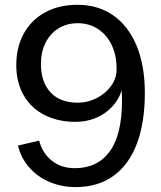

<svg xmlns="http://www.w3.org/2000/svg" viewBox="-20 -770 673 802"><path d="M303.5 -750Q389.5 -750 453 -705.8Q516.5 -661.5 550.8 -578.5Q585 -495.5 585 -381.5Q585 -257.5 551.5 -169.2Q518 -81 453.2 -34.8Q388.5 11.5 295.5 11.5Q238 11.5 187.8 -9.5Q137.5 -30.5 102.8 -69.8Q68 -109 55 -162L143.5 -182.5Q157 -130.5 196.2 -99Q235.5 -67.5 292.5 -67.5Q387 -67.5 438.2 -137.2Q489.5 -207 489.5 -349.5Q489.5 -377.5 488.5 -392.5Q476 -353.5 448 -323.8Q420 -294 380.8 -277.5Q341.5 -261 295.5 -261Q222.5 -261 166.2 -289.5Q110 -318 79 -371.8Q48 -425.5 48 -498.5Q48 -572.5 79.2 -629.5Q110.5 -686.5 168.2 -718.2Q226 -750 303.5 -750ZM305.5 -341Q346 -341 383.5 -360Q421 -379 444 -411Q467 -443 467 -479.5Q467.5 -536 447.5 -579.8Q427.5 -623.5 390.2 -648.2Q353 -673 304.5 -673Q259.5 -673 224.8 -651.8Q190 -630.5 170.5 -591.8Q151 -553 151 -503Q151 -427.5 191 -384.2Q231 -341 305.5 -341Z"/></svg>

Font: 1883 Sans
Style: Regular
Weight: 400
Designer: 1883 Sans project is a fork of Public Sans.
Version: Version 1.009